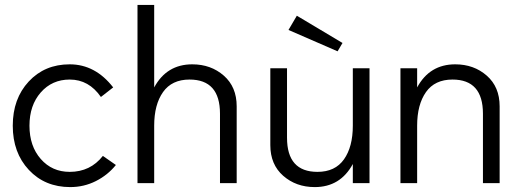

<svg xmlns="http://www.w3.org/2000/svg" viewBox="-20 -746 2125 782"><path d="M266 16Q163 16 97.5 -54Q32 -124 32 -234Q32 -344 97 -414Q162 -484 264 -484Q368 -484 441 -390L391 -351Q342 -422 264 -422Q192 -422 146 -369.5Q100 -317 100 -234Q100 -151 146 -98.5Q192 -46 264 -46Q348 -46 399 -111L452 -74Q419 -33 370.5 -8.5Q322 16 266 16Z M763 -484Q839 -484 891.5 -438Q944 -392 944 -313V0H876V-283Q876 -422 752 -422Q680 -422 644 -371Q608 -320 608 -234V0H540V-726H608V-390Q659 -484 763 -484Z M1375 -571 1355 -537 1155 -624 1189 -682ZM1417 -468H1485V0H1417V-78Q1366 16 1262 16Q1186 16 1133.5 -30Q1081 -76 1081 -155V-468H1149V-185Q1149 -46 1273 -46Q1345 -46 1381 -97Q1417 -148 1417 -234Z M1834 -484Q1910 -484 1962.5 -438Q2015 -392 2015 -313V0H1947V-283Q1947 -422 1823 -422Q1751 -422 1715 -371Q1679 -320 1679 -234V0H1611V-468H1679V-390Q1730 -484 1834 -484Z"/></svg>

Font: Didact Gothic
Style: Regular
Weight: 400
Designer: Daniel Johnson
Foundry: Daniel Johnson
Version: Version 2.101;PS 002.101;hotconv 1.0.88;makeotf.lib2.5.64775